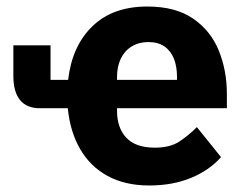

<svg xmlns="http://www.w3.org/2000/svg" viewBox="-20 -557 747 589"><path d="M438 12Q364 12 310.5 -17Q257 -46 226 -99.5Q195 -153 188 -225H102Q62 -225 41.5 -250Q21 -275 21 -324V-418H135V-312H189Q201 -416 263.5 -476.5Q326 -537 432 -537Q519 -537 573 -499.5Q627 -462 651.5 -401Q676 -340 676 -269V-225H339V-217Q339 -165 367.5 -134.5Q396 -104 455 -104Q502 -104 530.5 -123Q559 -142 584 -167L658 -75Q623 -35 566.5 -11.5Q510 12 438 12ZM435 -428Q406 -428 384 -414.5Q362 -401 350.5 -377Q339 -353 339 -320V-312H523V-321Q523 -353 513.5 -377Q504 -401 484.5 -414.5Q465 -428 435 -428Z"/></svg>

Font: IBM Plex Sans
Style: Bold
Weight: 700
Designer: Mike Abbink, Paul van der Laan, Pieter van Rosmalen
Foundry: Bold Monday
Version: Version 3.201